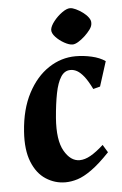

<svg xmlns="http://www.w3.org/2000/svg" viewBox="-50 -687 468 739"><g transform="rotate(-5 184.0 -318.0)"><path d="M173 15Q132.7 15 98.1 -7.3Q63.4 -29.6 44.8 -76.1Q26.1 -122.5 31.1 -193.1Q37.1 -279.6 69.1 -340.2Q101 -400.9 149.5 -432.9Q198 -465 254.1 -465Q284.9 -465 315.8 -457.9Q346.7 -450.9 368 -436.1L337.6 -340.5L310.9 -333.5Q295.2 -365.5 281.5 -382.8Q267.7 -400 255.3 -407Q242.9 -414 229.7 -414Q206.5 -414 192.4 -391.7Q178.2 -369.5 170.3 -329.4Q162.4 -289.2 158 -235Q151.5 -149.6 175.7 -107.4Q199.9 -65.1 235 -65.1Q255 -65.1 277.5 -77.8Q300 -90.5 327.9 -115.9L346 -86Q306 -43.9 275.2 -22.1Q244.5 -0.2 220.1 7.4Q195.7 15 173 15ZM246.6 -511Q233.6 -511 215 -521.3Q196.4 -531.5 182.3 -546.6Q168.3 -561.6 169.3 -575Q171 -589.1 185.2 -607.1Q199.4 -625.1 217.5 -638.1Q235.6 -651.1 248.5 -651.1Q257.9 -651.1 270.9 -644.9Q284 -638.8 296.9 -629.3Q309.9 -619.9 318.2 -608.5Q326.6 -597.1 325.4 -586.1Q325.4 -575.1 316.2 -562.5Q307 -549.9 294.2 -538.1Q281.4 -526.3 268.6 -518.6Q255.9 -511 246.6 -511Z"/></g></svg>

Font: Ancizar Serif Light
Style: Italic
Weight: 300
Italic angle: -4°
Designer: Cesar Puertas, Viviana Monsalve, Julian Moncada, Julian Prieto, Jose Castro, Felipe Aragon, Mariel Hernandez, Sara Alarc
Version: Version 8.100